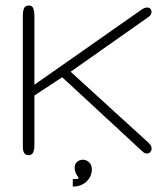

<svg xmlns="http://www.w3.org/2000/svg" viewBox="-20 -564 589 698"><path d="M236.8 -303.2 521.5 -43.5Q531.2 -34.2 531.2 -23.9Q531.2 -16.6 526.4 -11.2Q521.5 -5.9 514.2 -5.9Q505.9 -5.9 498 -13.2L206.1 -283.2L105 -216.8V-34.2Q105 -20 100.6 -10Q96.2 0 84.5 0Q77.1 0 73 -2.7Q68.8 -5.4 66.7 -10Q64.5 -14.6 63.7 -20.8Q63 -26.9 63 -33.2V-508.8Q63 -522.9 67.1 -533.4Q71.3 -543.9 85.4 -543.9Q97.2 -543.9 101.1 -533.2Q105 -522.5 105 -509.8V-255.9L495.1 -529.3Q500.5 -533.2 505.6 -534.9Q510.7 -536.6 514.6 -536.6Q522.5 -536.6 526.6 -532.2Q530.8 -527.8 530.8 -521Q530.8 -510.3 520 -502.4ZM244.6 86.9Q256.8 86.9 261.2 86.4Q265.6 85.9 265.6 83.5Q265.6 81.5 263.4 78.6Q261.2 75.7 258.5 71.3Q255.9 66.9 253.7 60.5Q251.5 54.2 251.5 45.9Q251.5 31.7 260.7 24.2Q270 16.6 281.2 16.6Q293.5 16.6 303.7 25.6Q314 34.7 314 53.2Q314 63.5 309.6 74.2Q305.2 85 296.6 94Q288.1 103 275.1 108.6Q262.2 114.3 244.6 114.3Z"/></svg>

Font: Gruppo
Style: Regular
Weight: 400
Foundry: Vernon Adams
Version: Version 1.000